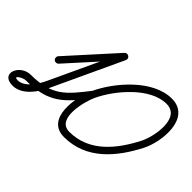

<svg xmlns="http://www.w3.org/2000/svg" viewBox="-144 -811 1081 1081"><g transform="rotate(45 397.0 -270.5)"><path d="M89.9 -248.9C98.5 -241.1 111.8 -241.8 119.6 -250.4C202.8 -342.6 286 -434.7 369.2 -526.9C377.2 -535.7 371.1 -546.9 361.7 -553.1C352.3 -559.3 339.6 -560.6 334.6 -549.8C269.8 -410.8 205 -271.9 140.2 -132.9C120.2 -90.1 77.4 -21 23 -21C-23 -21 34.3 -53 53 -53C237.9 -53 294.5 -121.9 395.6 -251.6C402.7 -260.7 401.1 -273.9 391.9 -281C382.8 -288.2 369.6 -286.5 362.4 -277.4C271.3 -160.4 220.5 -95 53 -95C-32.3 -95 -80.4 21 23 21C96.7 21 150.4 -55.4 178.2 -115.1C243 -254.1 307.8 -393.1 372.6 -532.1C377.7 -542.9 373 -553 365.1 -558.3C357.2 -563.5 346 -563.9 338 -555C254.8 -462.9 171.6 -370.7 88.4 -278.6C80.6 -269.9 81.3 -256.7 89.9 -248.9ZM387.6 -283.7C377 -288.4 364.5 -283.6 359.8 -273C321.4 -186.8 282.4 21 433 21C609.4 21 719.2 -110.2 793.7 -254.9C841.7 -348.2 865.9 -562 709 -562C560.6 -562 418.8 -398.8 361 -274.9C356.1 -264.4 360.6 -251.9 371.1 -247C381.6 -242.1 394.1 -246.6 399 -257.1C449.4 -365 578.5 -520 709 -520C825.6 -520 788.6 -336.8 756.3 -274.1C689.5 -144.2 592.4 -21 433 -21C325.3 -21 373.8 -201.3 398.2 -255.9C402.9 -266.5 398.1 -278.9 387.6 -283.7Z"/></g></svg>

Font: FRB American Cursive Guidelines Arrows Medium
Style: Italic
Weight: 500
Italic angle: -25°
Version: Version 2.0;Modular Font Editor K font №1